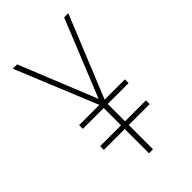

<svg xmlns="http://www.w3.org/2000/svg" viewBox="-215 -796 878 878"><g transform="rotate(-45 223.5 -357.0)"><path d="M223 -339 71 -714H43L206 -317H75V-293H210V-181H75V-157H210V0H236V-157H371V-181H236V-293H371V-317H240L402 -714H375Z"/></g></svg>

Font: Noto Sans Hebrew Condensed Thin
Style: Regular
Weight: 100
Width: 3
Designer: Monotype Design Team
Foundry: Monotype Imaging Inc.
Version: Version 2.004